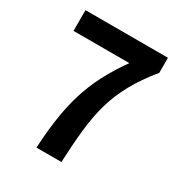

<svg xmlns="http://www.w3.org/2000/svg" viewBox="-173 -866 936 991"><g transform="rotate(30 295.0 -370.5)"><path d="M185.8 0Q190.8 -96.4 202.8 -177.5Q214.7 -258.7 236.7 -331.3Q258.7 -403.9 294.6 -473.8Q330.4 -543.7 383.1 -617.3H50.3V-740.8H541.9V-651.2Q477.9 -572.8 438.6 -501.1Q399.3 -429.5 378.4 -355.3Q357.6 -281.2 348.4 -194.9Q339.2 -108.6 334.5 0Z"/></g></svg>

Font: Noto Sans KR Thin
Style: Regular
Weight: 100
Designer: Ryoko NISHIZUKA 西塚涼子 (kana, bopomofo & ideographs); Paul D. Hunt (Latin, Greek & Cyrillic); Sandoll Communications 산돌커뮤니
Foundry: Adobe
Version: Version 2.004-H2;hotconv 1.0.118;makeotfexe 2.5.65603